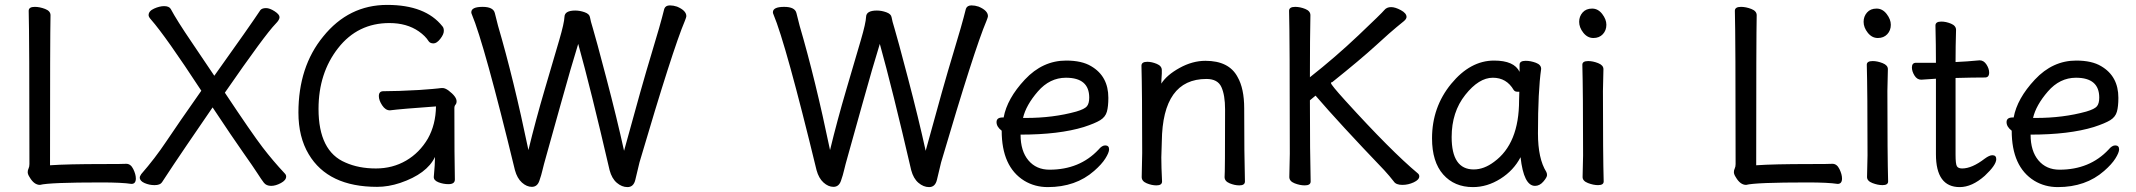

<svg xmlns="http://www.w3.org/2000/svg" viewBox="-20 -739 8711 783"><path d="M143 15Q119 15 101 -16Q93 -28 93 -37Q93 -45 96.5 -52Q100 -59 100 -70Q100 -589 97 -695Q97 -711 122 -711Q142 -711 164 -702.5Q186 -694 186 -677Q184 -588 184 -65Q256 -70 402 -70Q482 -70 495 -71Q513 -71 523.5 -49.5Q534 -28 534 -11Q534 11 516 11Q477 5 393 5Q181 5 143 15Z M1086 19Q1066 19 1056 6Q1046 -7 1030 -32Q1014 -57 972 -116.5Q930 -176 847 -301Q714 -107 688 -67.5Q662 -28 655 -17.5Q648 -7 640.5 4.5Q633 16 610 16Q589 16 569.5 7.5Q550 -1 550 -15Q550 -20 556 -29Q612 -93 658 -162Q704 -231 801 -369Q655 -592 596 -659Q586 -670 586 -677Q586 -694 608.5 -704Q631 -714 649 -714Q669 -714 676 -703Q701 -656 763 -565Q825 -474 854 -430Q999 -633 1042 -698Q1049 -706 1065 -706Q1080 -706 1100 -693Q1120 -680 1120 -669Q1120 -658 1104 -642Q1061 -598 897 -361Q1008 -194 1051 -138Q1094 -82 1141 -32Q1147 -26 1147 -19Q1147 -4 1125.5 7.5Q1104 19 1086 19Z M1518 23Q1318 23 1239 -110Q1197 -180 1197 -280Q1197 -467 1298 -590Q1402 -719 1559 -719Q1715 -719 1784 -632Q1790 -626 1790 -613Q1790 -599 1775.5 -580.5Q1761 -562 1748 -562Q1734 -562 1728 -571Q1715 -592 1688 -611Q1639 -645 1568 -645Q1439 -645 1359 -543Q1279 -441 1279 -295Q1279 -122 1389 -76Q1443 -52 1513 -52Q1581 -52 1636 -84Q1691 -116 1725 -174Q1757 -231 1758 -305Q1617 -295 1570 -289Q1552 -289 1538.5 -309.5Q1525 -330 1525 -347Q1525 -367 1543 -367Q1601 -367 1689 -372Q1758 -377 1767.5 -378.5Q1777 -380 1785 -380Q1795 -380 1809 -370Q1842 -345 1842 -326Q1842 -317 1837.5 -312Q1833 -307 1833 -298Q1833 -92 1835 -7Q1835 12 1809 12Q1788 12 1768.5 4.5Q1749 -3 1749 -17Q1754 -70 1754 -99Q1721 -30 1612 7Q1564 23 1518 23Z M2539 24Q2516 24 2495.5 6.5Q2475 -11 2466 -45Q2389 -377 2338 -560Q2310 -470 2266.5 -313.5Q2223 -157 2209.5 -109.5Q2196 -62 2192 -44Q2188 -26 2179.5 -1.5Q2171 23 2149 23Q2128 23 2108.5 5.5Q2089 -12 2080 -45Q1955 -560 1904 -681Q1902 -685 1902 -689Q1902 -711 1948 -711Q1992 -711 1998 -685.5Q2004 -660 2011 -634Q2075 -416 2135 -127Q2164 -247 2202 -376Q2240 -505 2260.5 -575Q2281 -645 2282 -670.5Q2283 -696 2326 -696Q2345 -696 2364.5 -689Q2384 -682 2386 -668.5Q2388 -655 2398.5 -621Q2409 -587 2452.5 -421.5Q2496 -256 2525 -124Q2600 -399 2636.5 -518.5Q2673 -638 2689 -703Q2694 -717 2712 -717Q2726 -717 2741 -712Q2779 -696 2779 -673Q2779 -669 2773 -654Q2724 -539 2588 -77L2571 -6Q2564 24 2539 24Z M3769 24Q3746 24 3725.5 6.5Q3705 -11 3696 -45Q3619 -377 3568 -560Q3540 -470 3496.5 -313.5Q3453 -157 3439.5 -109.5Q3426 -62 3422 -44Q3418 -26 3409.5 -1.5Q3401 23 3379 23Q3358 23 3338.5 5.5Q3319 -12 3310 -45Q3185 -560 3134 -681Q3132 -685 3132 -689Q3132 -711 3178 -711Q3222 -711 3228 -685.5Q3234 -660 3241 -634Q3305 -416 3365 -127Q3394 -247 3432 -376Q3470 -505 3490.5 -575Q3511 -645 3512 -670.5Q3513 -696 3556 -696Q3575 -696 3594.5 -689Q3614 -682 3616 -668.5Q3618 -655 3628.5 -621Q3639 -587 3682.5 -421.5Q3726 -256 3755 -124Q3830 -399 3866.5 -518.5Q3903 -638 3919 -703Q3924 -717 3942 -717Q3956 -717 3971 -712Q4009 -696 4009 -673Q4009 -669 4003 -654Q3954 -539 3818 -77L3801 -6Q3794 24 3769 24Z M4164 -258Q4275 -258 4369 -284Q4403 -294 4412.5 -305.5Q4422 -317 4422 -341Q4422 -422 4327 -422Q4261 -422 4212.5 -366Q4164 -310 4152 -258ZM4253 24Q4200 24 4157 -2Q4065 -59 4065 -206Q4044 -222 4044 -241Q4044 -260 4069 -260H4073Q4087 -337 4159.5 -414.5Q4232 -492 4328 -492Q4392 -492 4430 -469Q4500 -428 4500 -340Q4500 -305 4494 -283.5Q4488 -262 4467 -249Q4446 -236 4400 -221Q4299 -190 4142 -190Q4142 -123 4174 -85Q4206 -47 4260 -47Q4383 -47 4460 -129Q4474 -146 4487 -146Q4503 -146 4503 -130Q4503 -117 4488 -93Q4473 -69 4442 -42Q4367 24 4253 24Z M5034 17Q5015 17 4994.5 8.5Q4974 0 4974 -17Q4976 -34 4976 -293Q4976 -351 4961 -384Q4946 -417 4900 -417Q4721 -417 4718 -162L4716 -97Q4716 -59 4719 1Q4719 17 4696 17Q4677 17 4656.5 8.5Q4636 0 4636 -17L4638 -115Q4638 -364 4635 -471Q4635 -487 4659 -487Q4677 -487 4697.5 -478.5Q4718 -470 4718 -453V-439Q4716 -411 4716 -398Q4738 -433 4790.5 -462Q4843 -491 4896 -491Q4992 -491 5027 -425Q5054 -378 5054 -297Q5054 -105 5057 1Q5057 17 5034 17Z M5301 17Q5281 17 5259.5 8.5Q5238 0 5238 -17L5240 -112Q5240 -589 5237 -695Q5237 -711 5262 -711Q5282 -711 5303 -702.5Q5324 -694 5324 -677Q5322 -588 5322 -424Q5425 -505 5520 -595Q5615 -685 5625 -697.5Q5635 -710 5653 -710Q5670 -710 5693 -697.5Q5716 -685 5716 -670Q5716 -662 5705.5 -653Q5695 -644 5675 -628Q5655 -612 5591.5 -554Q5528 -496 5413 -404Q5408 -404 5408 -400Q5408 -393 5466 -329Q5653 -123 5762 -32Q5768 -27 5768 -20Q5768 -6 5745.5 4.5Q5723 15 5699 15Q5673 15 5664 1Q5647 -21 5625 -45Q5443 -235 5345 -349L5322 -330Q5322 -111 5325 1Q5325 17 5301 17Z M5990 -48Q6032 -48 6073 -79Q6175 -153 6175 -330L6176 -365H6167Q6158 -365 6153 -372Q6124 -422 6068 -422Q6011 -422 5955.5 -352Q5900 -282 5900 -180Q5900 -48 5990 -48ZM5987 24Q5911 24 5865.5 -27.5Q5820 -79 5820 -175Q5820 -302 5898 -397Q5976 -492 6073 -492Q6155 -492 6177 -446V-475Q6177 -491 6202 -491Q6222 -491 6243.5 -483Q6265 -475 6265 -458Q6252 -368 6252 -195Q6252 -92 6286 -38Q6289 -32 6289 -25Q6289 -16 6274 1.5Q6259 19 6240 19Q6194 19 6181 -98Q6153 -44 6099 -10Q6045 24 5987 24Z M6497 16Q6478 16 6456 7.5Q6434 -1 6434 -17L6436 -105Q6436 -368 6433 -475Q6433 -490 6457 -490Q6476 -490 6497.5 -481.5Q6519 -473 6519 -457L6517 -368Q6517 -105 6520 1Q6520 16 6497 16ZM6420 -650Q6420 -672 6434 -688Q6448 -704 6473 -704Q6497 -704 6514 -682Q6531 -660 6531 -638Q6531 -615 6516.5 -599.5Q6502 -584 6478 -584Q6454 -584 6437 -605.5Q6420 -627 6420 -650Z M7101 15Q7077 15 7059 -16Q7051 -28 7051 -37Q7051 -45 7054.5 -52Q7058 -59 7058 -70Q7058 -589 7055 -695Q7055 -711 7080 -711Q7100 -711 7122 -702.5Q7144 -694 7144 -677Q7142 -588 7142 -65Q7214 -70 7360 -70Q7440 -70 7453 -71Q7471 -71 7481.5 -49.5Q7492 -28 7492 -11Q7492 11 7474 11Q7435 5 7351 5Q7139 5 7101 15Z M7657 16Q7638 16 7616 7.5Q7594 -1 7594 -17L7596 -105Q7596 -368 7593 -475Q7593 -490 7617 -490Q7636 -490 7657.5 -481.5Q7679 -473 7679 -457L7677 -368Q7677 -105 7680 1Q7680 16 7657 16ZM7580 -650Q7580 -672 7594 -688Q7608 -704 7633 -704Q7657 -704 7674 -682Q7691 -660 7691 -638Q7691 -615 7676.5 -599.5Q7662 -584 7638 -584Q7614 -584 7597 -605.5Q7580 -627 7580 -650Z M7972 24Q7875 24 7875 -110V-418L7815 -414Q7798 -414 7787.5 -431Q7777 -448 7777 -464Q7777 -483 7794 -483H7875Q7875 -556 7873 -635Q7873 -651 7897 -651Q7916 -651 7936.5 -642.5Q7957 -634 7957 -617Q7955 -552 7955 -486Q8001 -488 8053 -493Q8070 -493 8081 -476Q8092 -459 8092 -443Q8092 -423 8075 -423Q8027 -423 7955 -421V-108Q7955 -70 7960.5 -61Q7966 -52 7982 -52Q8022 -52 8074 -92Q8093 -106 8105 -106Q8121 -106 8121 -90Q8121 -66 8074 -22Q8022 24 7972 24Z M8283 -258Q8394 -258 8488 -284Q8522 -294 8531.5 -305.5Q8541 -317 8541 -341Q8541 -422 8446 -422Q8380 -422 8331.5 -366Q8283 -310 8271 -258ZM8372 24Q8319 24 8276 -2Q8184 -59 8184 -206Q8163 -222 8163 -241Q8163 -260 8188 -260H8192Q8206 -337 8278.5 -414.5Q8351 -492 8447 -492Q8511 -492 8549 -469Q8619 -428 8619 -340Q8619 -305 8613 -283.5Q8607 -262 8586 -249Q8565 -236 8519 -221Q8418 -190 8261 -190Q8261 -123 8293 -85Q8325 -47 8379 -47Q8502 -47 8579 -129Q8593 -146 8606 -146Q8622 -146 8622 -130Q8622 -117 8607 -93Q8592 -69 8561 -42Q8486 24 8372 24Z"/></svg>

Font: LXGW WenKai Lite
Style: Bold
Weight: 700
Designer: LXGW / Fontworks Inc.
Foundry: LXGW / Fontworks Inc.
Version: Version 1.330;April 28, 2024